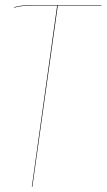

<svg xmlns="http://www.w3.org/2000/svg" viewBox="-20 -537 415 748"><path d="M375 -517.1V-515.1H205.1L106 190.9H104L202.6 -515.1H106.9Q58.1 -515.1 35.2 -506.8V-508.8Q58.1 -517.1 106.9 -517.1Z"/></svg>

Font: Fira Sans Compressed Two
Style: Italic
Weight: 100
Width: 3
Italic angle: -8°
Designer: Carrois Corporate & Edenspiekermann AG
Foundry: Carrois Corporate GbR & Edenspiekermann AG
Version: Version 4.203;PS 004.203;hotconv 1.0.88;makeotf.lib2.5.64775